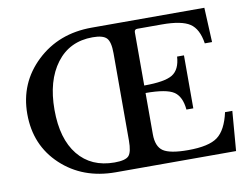

<svg xmlns="http://www.w3.org/2000/svg" viewBox="-77 -825 1223 935"><g transform="rotate(-10 534.5 -357.0)"><path d="M430 -714H987L995 -543H959Q948 -616 907 -643Q866 -670 769 -670H648Q633 -670 633 -655V-392Q735 -392 773 -415.5Q811 -439 815 -503H849V-241H815Q809 -306 772.5 -330.5Q736 -355 633 -355V-151Q633 -90 666.5 -67.5Q700 -45 789 -45Q892 -45 935.5 -77.5Q979 -110 998 -196H1034L1018 0H423Q261 0 154.5 -99.5Q48 -199 48 -354Q48 -507 157 -610.5Q266 -714 430 -714ZM426 -667Q312 -667 247 -581Q182 -495 182 -351Q182 -207 246.5 -127.5Q311 -48 426 -48Q480 -48 496.5 -66Q513 -84 513 -141V-573Q513 -629 495 -648Q477 -667 426 -667Z"/></g></svg>

Font: Kolar Light
Style: Regular
Weight: 300
Designer: Ramakrishna Saiteja (Kannada); Shiva Nallaperumal (Latin)
Foundry: Indian Type Foundry
Version: Version 1.001;PS 1.0;hotconv 1.0.88;makeotf.lib2.5.647800